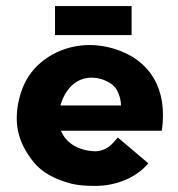

<svg xmlns="http://www.w3.org/2000/svg" viewBox="-20 -607 593 639"><path d="M215.8 3.9Q131.8 -18.6 92.8 -66.4Q50.8 -118.2 40 -170.9Q28.3 -229.5 48.8 -295.9Q68.4 -359.4 117.2 -399.9Q166 -440.4 230 -452.6Q293.9 -464.8 361.3 -444.3Q451.2 -416 492.2 -345.7Q533.2 -275.4 518.6 -171.9H162.1L155.3 -255.9H415L382.8 -253.9Q382.8 -281.2 369.6 -306.2Q356.4 -331.1 317.4 -343.8Q287.1 -352.5 260.7 -345.7Q234.4 -338.9 214.4 -317.9Q194.3 -296.9 182.6 -261.7Q170.9 -222.7 176.8 -192.4Q182.6 -162.1 203.1 -140.6Q223.6 -119.1 253.9 -110.4Q276.4 -103.5 298.8 -103.5Q323.2 -104.5 342.8 -119.1Q353.5 -127 372.1 -149.4L473.6 -63.5Q448.2 -33.2 409.2 -13.7Q354.5 12.7 293 11.7Q246.1 11.7 215.8 3.9ZM163.1 -586.9H418V-490.2H163.1Z"/></svg>

Font: Josefin Sans CFJ
Style: Bold
Weight: 700
Designer: Santiago Orozco
Foundry: Typemade
Version: Version 2.001